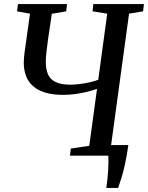

<svg xmlns="http://www.w3.org/2000/svg" viewBox="-20 -763 726 941"><path d="M501 158Q503.5 140.5 506 119.8Q508.5 99 509.8 77.5Q511 56 511.5 36Q512 16 510.5 0L462.5 -52H609Q601.5 0.5 592.8 40.5Q584 80.5 575.2 109Q566.5 137.5 559 158ZM323 0 327 -35 417.5 -48.5 455.5 -327.5Q431 -318.5 402 -311.8Q373 -305 344.2 -301.5Q315.5 -298 291 -298Q239.5 -298 202.5 -309Q165.5 -320 142 -340.8Q118.5 -361.5 107.5 -390.8Q96.5 -420 96.5 -456.5Q96.5 -468.5 97.8 -481.5Q99 -494.5 100.5 -506.5L127 -696L63.5 -707.5L68 -743H308.5L304.5 -707.5L234 -695.5L215 -567Q211 -537 207.8 -509.8Q204.5 -482.5 204.5 -459.5Q204.5 -423 215.5 -398.2Q226.5 -373.5 253 -360.8Q279.5 -348 325 -348Q346 -348 371 -351.2Q396 -354.5 420 -359.8Q444 -365 461.5 -372L505.5 -696L433.5 -707.5L437.5 -743H685.5L681 -707.5L612.5 -696L524 -48.5L595.5 -35L592 0Z"/></svg>

Font: Merriweather 60pt
Style: Italic
Weight: 400
Italic angle: -7.8°
Version: Version 2.101